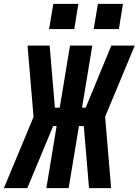

<svg xmlns="http://www.w3.org/2000/svg" viewBox="-53 -970 715 990"><path d="M-33 0 120 -367 89 -735H203L230 -415H255L308 -735H423L370 -415H389L521 -735H642L489 -368L520 0H406L379 -320H354L301 0H186L239 -320H221L88 0ZM430 -820 452 -950H581L560 -820ZM200 -820 222 -950H351L330 -820Z"/></svg>

Font: Iosevka SS04 XBd Ex
Style: Italic
Weight: 800
Width: 7
Italic angle: -9°
Monospace: yes
Designer: Belleve Invis
Foundry: Belleve Invis
Version: Version 19.0.0; ttfautohint (v1.8.4)